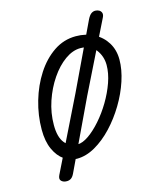

<svg xmlns="http://www.w3.org/2000/svg" viewBox="-109 -701 733 876"><g transform="rotate(-15 258.0 -263.0)"><path d="M449 -581.5 287.5 -254.5 133.5 70.5Q126.5 85 117.8 90.8Q109 96.5 98 96.5Q81.5 96.5 72.2 87.2Q63 78 71.5 60.5L239.5 -281.5L386.5 -591Q395 -608 404 -614.8Q413 -621.5 423.5 -621.5Q433.5 -621.5 441.8 -616.8Q450 -612 452.8 -603Q455.5 -594 449 -581.5ZM169 9.5Q137.5 9.5 109.8 -9.8Q82 -29 64.8 -66.8Q47.5 -104.5 47.5 -160Q47.5 -227.5 66.8 -293.8Q86 -360 120.8 -413.8Q155.5 -467.5 203 -499.8Q250.5 -532 307.5 -532Q355.5 -532 393 -512.2Q430.5 -492.5 451.8 -457.8Q473 -423 473 -378Q473 -331 455.5 -277.8Q438 -224.5 407.5 -173.8Q377 -123 338 -81.5Q299 -40 255.5 -15.2Q212 9.5 169 9.5ZM106.5 -166Q106.5 -108.5 129.2 -80.8Q152 -53 188.5 -53Q212 -53 241.2 -73.2Q270.5 -93.5 300.2 -127.2Q330 -161 354.8 -202.5Q379.5 -244 394.8 -287.2Q410 -330.5 410 -369Q410 -410 385.8 -442Q361.5 -474 314 -474Q277.5 -474 240.8 -447.8Q204 -421.5 173.8 -377Q143.5 -332.5 125 -277.8Q106.5 -223 106.5 -166Z"/></g></svg>

Font: Edu QLD Hand
Style: Regular
Weight: 400
Designer: Tina and Corey Anderson, Eben Sorkin
Foundry: Sorkin Type Co.
Version: Version 2.000